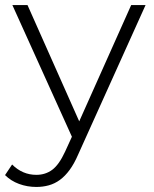

<svg xmlns="http://www.w3.org/2000/svg" viewBox="-39 -543 609 761"><path d="M275 -62 481 -523H538L271 69Q255 106 237 130.5Q219 155 198.5 170Q178 185 154.5 191.5Q131 198 105 198Q69 198 36.5 186Q4 174 -19 151L9 109Q50 150 105 150Q141 150 168 130Q195 110 219 58L246 -1L10 -523H70Z"/></svg>

Font: Montserrat-Alt1 Light
Style: Regular
Weight: 300
Designer: Differentunic
Foundry: Differentunic
Version: Version 7.222